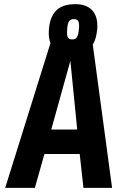

<svg xmlns="http://www.w3.org/2000/svg" viewBox="-20 -905 585 925"><path d="M448 -763Q446 -741 441 -722.5Q436 -704 427 -690L520 0H382L364 -163H194L148 0H5L223 -697Q215 -719 215 -745Q215 -811 245 -848Q275 -885 343 -885Q394 -885 421.5 -858Q449 -831 449 -781Q449 -776 449 -772Q449 -768 448 -763ZM319 -612 227 -281H352ZM360 -764Q361 -769 361 -773.5Q361 -778 361 -782Q361 -798 355.5 -805.5Q350 -813 336 -813Q316 -813 309.5 -796.5Q303 -780 303 -746Q303 -730 308.5 -722.5Q314 -715 328 -715Q345 -715 351.5 -727Q358 -739 360 -764Z"/></svg>

Font: Share
Style: Bold Italic
Weight: 700
Designer: Ralph du Carrois
Version: Version 1.002